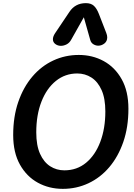

<svg xmlns="http://www.w3.org/2000/svg" viewBox="-20 -1198 856 1223"><path d="M380 5Q293 5 221.5 -34Q150 -73 107 -149.5Q64 -226 64 -338Q64 -455 96.5 -549Q129 -643 186 -710Q243 -777 319 -812.5Q395 -848 482 -848Q569 -848 640.5 -809Q712 -770 755 -693.5Q798 -617 798 -505Q798 -388 765.5 -294Q733 -200 676 -133Q619 -66 543 -30.5Q467 5 380 5ZM390 -113Q470 -113 528.5 -161.5Q587 -210 619 -295Q651 -380 651 -488Q651 -571 627 -624.5Q603 -678 562.5 -704Q522 -730 472 -730Q395 -730 336 -682.5Q277 -635 244 -550.5Q211 -466 211 -355Q211 -272 235 -218.5Q259 -165 299.5 -139Q340 -113 390 -113ZM368 -906Q348 -906 332.5 -917.5Q317 -929 317 -948Q317 -965 330 -985L422 -1122Q459 -1178 527 -1178Q559 -1178 577.5 -1161.5Q596 -1145 610 -1109L657 -988Q663 -973 663 -960Q663 -935 645 -921Q627 -907 606 -907Q590 -907 575 -916Q560 -925 555 -943L514 -1088L434 -946Q423 -925 404.5 -915.5Q386 -906 368 -906Z"/></svg>

Font: Pacifico
Style: Regular
Weight: 400
Designer: Vernon Adams
Foundry: Vernon Adams
Version: Version 3.010; ttfautohint (v1.8.4.7-5d5b)